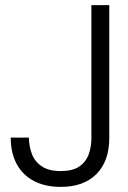

<svg xmlns="http://www.w3.org/2000/svg" viewBox="-20 -720 501 752"><path d="M218 12Q157 12 113 -11Q69 -34 45.5 -77.5Q22 -121 22 -181H93Q94 -145 105.5 -115.5Q117 -86 144.5 -68Q172 -50 218 -50Q264 -50 290 -67.5Q316 -85 327 -114.5Q338 -144 338 -180V-700H408V-180Q408 -89 358 -38.5Q308 12 218 12Z"/></svg>

Font: DM Sans 36pt Light
Style: Regular
Weight: 300
Designer: Colophon Foundry, Jonny Pinhorn
Foundry: Colophon Foundry
Version: Version 4.004;gftools[0.9.30]